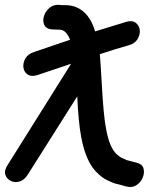

<svg xmlns="http://www.w3.org/2000/svg" viewBox="-29 -739 650 783"><path d="M484 21Q508 28 526 17Q544 6 552.5 -13.5Q561 -33 556.5 -51Q552 -69 530 -75L507 -81Q492 -85 488 -86L475 -92Q467 -95 461 -99L448 -109Q417 -136 403 -217Q393 -268 386 -398Q381 -488 378 -518Q441 -539 495 -554Q521 -561 532 -579.5Q543 -598 541 -616.5Q539 -635 524.5 -646Q510 -657 486 -650L359 -611Q336 -688 281 -710Q265 -717 240 -718H222Q218 -718 214 -719Q190 -721 173.5 -707.5Q157 -694 150.5 -674Q144 -654 151.5 -637.5Q159 -621 183 -619Q184 -619 214 -618Q223 -617 225 -616Q244 -609 257 -577L110 -527Q85 -519 74.5 -500.5Q64 -482 66.5 -463.5Q69 -445 84 -435Q99 -425 124 -433L261 -479L2 -66Q-13 -43 -7 -26Q-1 -9 15.5 -1Q32 7 51.5 1Q71 -5 85 -28L286 -346Q291 -238 302 -181Q322 -72 373 -29Q387 -15 405.5 -5.5Q424 4 439 9Q445 11 463 15Q481 20 484 21Z"/></svg>

Font: Balsamiq Sans
Style: Italic
Weight: 400
Italic angle: -12°
Designer: Michael Angeles
Foundry: Balsamiq SRL
Version: Version 1.020; ttfautohint (v1.8.4.7-5d5b);gftools[0.9.26]